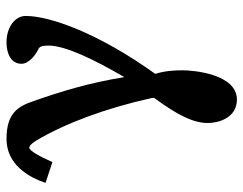

<svg xmlns="http://www.w3.org/2000/svg" viewBox="-99 -386 748 590"><g transform="rotate(-90 275.0 -91.0)"><path d="M521 -386C521 -420 485 -445 440 -445C405 -445 374 -431 374 -399C374 -376 402 -355 419 -347C426 -344 430 -337 430 -316C430 -265 388 -177 333 -83C316 -189 289 -278 259 -363C243 -410 222 -445 143 -445C64 -445 25 -376 8 -325L72 -304C89 -343 107 -375 116 -375C122 -375 130 -367 139 -352C191 -264 237 -142 269 2V9C215 82 192 130 192 174C192 205 207 263 264 263C342 263 354 131 354 96C354 69 352 41 343 12C466 -159 521 -310 521 -386Z"/></g></svg>

Font: Libertinus Serif Semibold
Style: Regular
Weight: 600
Designer: Philipp H. Poll, Khaled Hosny
Foundry: Caleb Maclennan
Version: Version 7.050;RELEASE